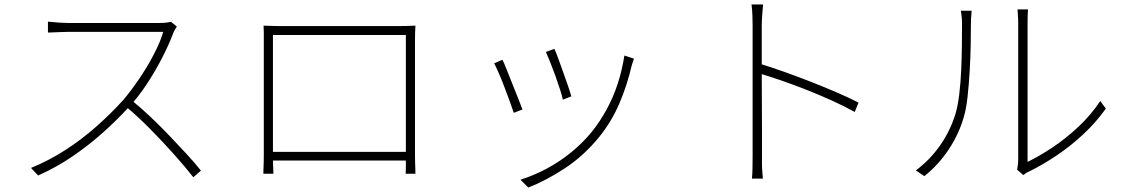

<svg xmlns="http://www.w3.org/2000/svg" viewBox="-20 -781 5040 861"><path d="M773 -662Q770 -657 764.5 -648Q759 -639 757 -633Q738 -582 707 -521.5Q676 -461 638 -403.5Q600 -346 559 -302Q504 -242 440 -185Q376 -128 304 -79Q232 -30 151 6L119 -28Q200 -61 273.5 -108.5Q347 -156 412.5 -214Q478 -272 533 -333Q567 -373 603.5 -426.5Q640 -480 669.5 -536.5Q699 -593 712 -638Q705 -638 672 -638Q639 -638 593 -638Q547 -638 496 -638Q445 -638 399 -638Q353 -638 321.5 -638Q290 -638 283 -638Q267 -638 247 -637Q227 -636 211.5 -635.5Q196 -635 195 -635V-684Q196 -684 211.5 -682.5Q227 -681 247 -679.5Q267 -678 283 -678Q290 -678 320.5 -678Q351 -678 395 -678Q439 -678 487.5 -678Q536 -678 580 -678Q624 -678 655 -678Q686 -678 695 -678Q712 -678 725 -679.5Q738 -681 747 -683ZM572 -330Q615 -295 658 -254Q701 -213 742 -170Q783 -127 819 -88Q855 -49 881 -16L847 14Q812 -31 762 -87Q712 -143 656 -200Q600 -257 545 -303Z M1162 -666Q1191 -665 1207 -664.5Q1223 -664 1238 -664Q1246 -664 1277 -664Q1308 -664 1353.5 -664Q1399 -664 1451.5 -664Q1504 -664 1556.5 -664Q1609 -664 1653.5 -664Q1698 -664 1727.5 -664Q1757 -664 1764 -664Q1779 -664 1801.5 -664.5Q1824 -665 1843 -666Q1842 -651 1841.5 -635Q1841 -619 1841 -604Q1841 -596 1841 -566.5Q1841 -537 1841 -494Q1841 -451 1841 -400.5Q1841 -350 1841 -300.5Q1841 -251 1841 -209Q1841 -167 1841 -140Q1841 -113 1841 -109Q1841 -99 1841 -83.5Q1841 -68 1841.5 -51.5Q1842 -35 1842.5 -21.5Q1843 -8 1843 -2H1799Q1800 -10 1800 -25Q1800 -40 1800 -58Q1800 -76 1800 -91Q1800 -95 1800 -126Q1800 -157 1800 -205Q1800 -253 1800 -309.5Q1800 -366 1800 -421Q1800 -476 1800 -522Q1800 -568 1800 -596Q1800 -624 1800 -624H1204Q1204 -624 1204 -596.5Q1204 -569 1204 -523Q1204 -477 1204 -422.5Q1204 -368 1204 -312Q1204 -256 1204 -208Q1204 -160 1204 -128.5Q1204 -97 1204 -91Q1204 -83 1204 -71Q1204 -59 1204.5 -46Q1205 -33 1205.5 -21Q1206 -9 1206 -2H1161Q1161 -9 1161.5 -23Q1162 -37 1162.5 -53Q1163 -69 1163 -84Q1163 -99 1163 -108Q1163 -114 1163 -142Q1163 -170 1163 -213Q1163 -256 1163 -306.5Q1163 -357 1163 -407Q1163 -457 1163 -500Q1163 -543 1163 -571Q1163 -599 1163 -604Q1163 -618 1163 -634Q1163 -650 1162 -666ZM1819 -100V-61H1187V-100Z M2466 -562Q2473 -548 2483.5 -518.5Q2494 -489 2506 -456Q2518 -423 2528 -393.5Q2538 -364 2542 -349L2504 -334Q2501 -350 2491.5 -379.5Q2482 -409 2470 -442.5Q2458 -476 2446.5 -504.5Q2435 -533 2428 -548ZM2823 -518Q2820 -510 2817.5 -502Q2815 -494 2813 -488Q2793 -401 2758.5 -319.5Q2724 -238 2668 -168Q2599 -83 2514 -27Q2429 29 2349 60L2314 25Q2374 6 2432 -25Q2490 -56 2541.5 -98Q2593 -140 2634 -190Q2670 -235 2700 -289.5Q2730 -344 2750 -405.5Q2770 -467 2780 -532ZM2233 -513Q2240 -500 2251.5 -470.5Q2263 -441 2277 -406.5Q2291 -372 2303.5 -340Q2316 -308 2323 -290L2284 -275Q2278 -294 2266 -326.5Q2254 -359 2240.5 -394.5Q2227 -430 2214.5 -458Q2202 -486 2196 -497Z M3355 -83Q3355 -93 3355 -133.5Q3355 -174 3355 -233.5Q3355 -293 3355 -359.5Q3355 -426 3355 -489Q3355 -552 3355 -600Q3355 -648 3355 -669Q3355 -686 3354 -713Q3353 -740 3350 -761H3402Q3400 -741 3398 -713Q3396 -685 3396 -669Q3396 -621 3396 -561Q3396 -501 3396 -437.5Q3396 -374 3396.5 -313.5Q3397 -253 3397 -203.5Q3397 -154 3397 -121.5Q3397 -89 3397 -83Q3397 -65 3397 -46.5Q3397 -28 3398.5 -11Q3400 6 3401 20H3352Q3354 0 3354.5 -28Q3355 -56 3355 -83ZM3388 -495Q3437 -480 3495 -459.5Q3553 -439 3613 -415.5Q3673 -392 3729 -368Q3785 -344 3830 -321L3813 -279Q3770 -303 3714 -328.5Q3658 -354 3598.5 -377.5Q3539 -401 3484 -420Q3429 -439 3388 -451Z M4541 -20Q4543 -30 4544.5 -41Q4546 -52 4546 -63Q4546 -71 4546 -106Q4546 -141 4546 -193Q4546 -245 4546 -305Q4546 -365 4546 -426Q4546 -487 4546 -539Q4546 -591 4546 -627.5Q4546 -664 4546 -674Q4546 -699 4544.5 -714.5Q4543 -730 4543 -739H4590Q4589 -730 4588.5 -714.5Q4588 -699 4588 -674Q4588 -664 4588 -626Q4588 -588 4588 -532Q4588 -476 4588 -412Q4588 -348 4588 -285.5Q4588 -223 4588 -171.5Q4588 -120 4588 -88Q4588 -56 4588 -55Q4638 -79 4698.5 -119Q4759 -159 4816 -212.5Q4873 -266 4914 -328L4939 -294Q4895 -232 4838 -179Q4781 -126 4718.5 -84Q4656 -42 4597 -13Q4587 -9 4580 -4Q4573 1 4569 4ZM4087 -17Q4147 -61 4193 -125Q4239 -189 4264 -268Q4275 -304 4281.5 -357Q4288 -410 4290.5 -469Q4293 -528 4293.5 -582.5Q4294 -637 4294 -676Q4294 -692 4292.5 -706Q4291 -720 4289 -733H4337Q4337 -725 4336 -715.5Q4335 -706 4334.5 -696.5Q4334 -687 4334 -677Q4334 -637 4333 -581Q4332 -525 4328.5 -464Q4325 -403 4319 -348Q4313 -293 4302 -256Q4280 -179 4233.5 -109.5Q4187 -40 4125 9Z"/></svg>

Font: Noto Sans JP Thin ExtraLight
Style: Regular
Weight: 250
Version: Version 2.004-H2;hotconv 1.0.118;makeotfexe 2.5.65603